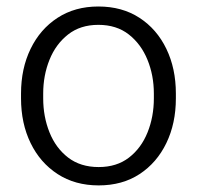

<svg xmlns="http://www.w3.org/2000/svg" viewBox="-20 -558 603 588"><path d="M44.4 -271.5Q44.4 -348.1 73.7 -408.4Q103 -468.8 156.2 -503.4Q209.5 -538.1 281.2 -538.1Q354 -538.1 407.2 -503.4Q460.4 -468.8 489.5 -408.4Q518.6 -348.1 518.6 -271.5V-256.8Q518.6 -180.2 489.5 -119.9Q460.4 -59.6 407.5 -24.9Q354.5 9.8 282.2 9.8Q210 9.8 156.5 -24.9Q103 -59.6 73.7 -119.9Q44.4 -180.2 44.4 -256.8ZM112.3 -256.8Q112.3 -200.7 131.6 -152.6Q150.9 -104.5 188.7 -75.4Q226.6 -46.4 282.2 -46.4Q337.4 -46.4 375 -75.4Q412.6 -104.5 431.9 -152.6Q451.2 -200.7 451.2 -256.8V-271.5Q451.2 -327.1 431.6 -375Q412.1 -422.9 374.5 -452.4Q336.9 -481.9 281.2 -481.9Q226.1 -481.9 188.5 -452.4Q150.9 -422.9 131.6 -375Q112.3 -327.1 112.3 -271.5Z"/></svg>

Font: Heebo Light
Style: Regular
Weight: 300
Designer: Oded Ezer
Foundry: Ezer Type House
Version: Version 3.100